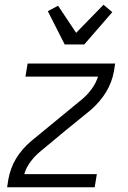

<svg xmlns="http://www.w3.org/2000/svg" viewBox="-20 -787 540 807"><path d="M10 0 15 -33Q19 -55 27 -77.5Q35 -100 47.5 -120.5Q60 -141 76 -159.5Q92 -178 111 -194L324 -369Q347 -388 365 -412.5Q383 -437 392 -465H87L96 -520H464L459 -488Q455 -465 446.5 -442.5Q438 -420 425.5 -399.5Q413 -379 397 -360.5Q381 -342 363 -326L256 -239L150 -151Q127 -132 108.5 -107.5Q90 -83 82 -55H387L378 0ZM252 -600 181 -740 224 -763 300 -649 415 -767 452 -736 334 -600Z"/></svg>

Font: Iosevka Curly Light
Style: Italic
Weight: 300
Italic angle: -9°
Monospace: yes
Designer: Belleve Invis
Foundry: Belleve Invis
Version: Version 22.1.2; ttfautohint (v1.8.4)